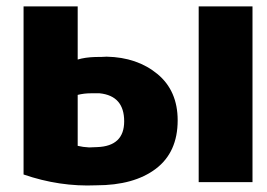

<svg xmlns="http://www.w3.org/2000/svg" viewBox="-20 -561 837 603"><path d="M54 -541H224V-374Q247 -381 279 -382Q302 -382 315 -383Q411 -381 474.5 -328.5Q538 -276 538 -183Q538 -83 469.5 -31Q401 21 282 21Q167 26 54 -13ZM370 -180Q370 -260 293 -268H265Q244 -268 224 -263V-103Q240 -99 260 -98Q264 -98 272 -98.5Q280 -99 285 -99Q370 -102 370 -180ZM773 11H604V-541H773Z"/></svg>

Font: Repo
Style: ExtraBold
Weight: 800
Designer: Stefan Peev
Foundry: Context Ltd
Version: Version 001.000